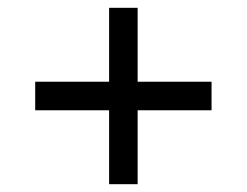

<svg xmlns="http://www.w3.org/2000/svg" viewBox="-20 -568 632 491"><path d="M259 -286H70V-359H259V-548H332V-359H521V-286H332V-97H259Z"/></svg>

Font: hexlgurmukhi05
Style: Book
Weight: 400
Designer: Jelle Bosma - Monotype Design Team
Foundry: Monotype Imaging Inc.
Version: Version 2.003